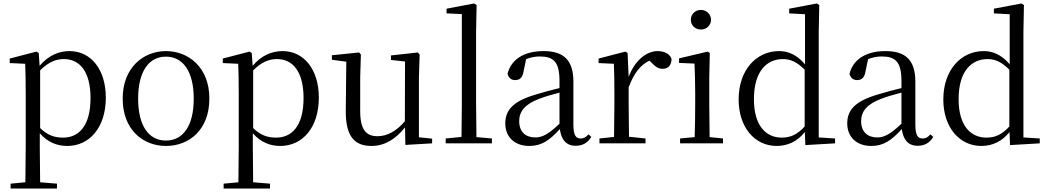

<svg xmlns="http://www.w3.org/2000/svg" viewBox="-20 -825 6030 1105"><path d="M367 15C496 15 589 -92 589 -263C589 -427 502 -531 380 -531C319 -531 258 -506 208 -446L203 -520L190 -528L36 -488V-462L125 -458C127 -408 128 -355 128 -287V27L126 224L41 232V260H308V232L211 224L209 27V-58C257 -3 313 15 367 15ZM211 -420C261 -470 304 -485 348 -485C439 -485 501 -413 501 -261C501 -95 430 -33 343 -33C294 -33 254 -46 211 -88Z M935 15C1068 15 1185 -77 1185 -258C1185 -438 1064 -531 935 -531C807 -531 686 -437 686 -258C686 -78 803 15 935 15ZM935 -16C836 -16 775 -101 775 -257C775 -413 836 -499 935 -499C1034 -499 1095 -413 1095 -257C1095 -101 1034 -16 935 -16Z M1593 15C1722 15 1815 -92 1815 -263C1815 -427 1728 -531 1606 -531C1545 -531 1484 -506 1434 -446L1429 -520L1416 -528L1262 -488V-462L1351 -458C1353 -408 1354 -355 1354 -287V27L1352 224L1267 232V260H1534V232L1437 224L1435 27V-58C1483 -3 1539 15 1593 15ZM1437 -420C1487 -470 1530 -485 1574 -485C1665 -485 1727 -413 1727 -261C1727 -95 1656 -33 1569 -33C1520 -33 1480 -46 1437 -88Z M2313 9 2467 0V-27L2391 -35V-380L2395 -511L2385 -523L2230 -506V-480L2311 -471L2310 -127C2264 -73 2210 -41 2153 -41C2088 -41 2053 -78 2053 -185V-380L2057 -511L2047 -523L1890 -507V-481L1973 -470L1970 -186C1969 -37 2023 15 2118 15C2197 15 2260 -28 2311 -92Z M2635 0H2811V-28L2722 -36L2720 -229V-641L2723 -796L2708 -805L2550 -775V-748L2638 -744V-229L2636 -37L2545 -28V0Z M3293 14C3332 14 3362 -2 3383 -37L3367 -52C3351 -34 3339 -28 3322 -28C3295 -28 3280 -45 3280 -108V-355C3280 -479 3224 -531 3108 -531C2995 -531 2921 -482 2901 -400C2907 -377 2922 -364 2945 -364C2970 -364 2987 -377 2993 -413L3008 -485C3035 -495 3060 -500 3086 -500C3165 -500 3200 -470 3200 -359V-318C3156 -308 3109 -295 3067 -282C2935 -244 2888 -193 2888 -115C2888 -32 2947 15 3026 15C3098 15 3143 -18 3202 -82C3210 -22 3238 14 3293 14ZM3200 -113C3137 -53 3101 -34 3061 -34C3005 -34 2968 -66 2968 -128C2968 -183 3001 -226 3085 -257C3119 -270 3159 -281 3200 -292Z M3513 0H3695V-28L3600 -38L3598 -229V-322C3628 -403 3665 -451 3718 -476L3727 -467C3750 -443 3767 -429 3793 -429C3828 -429 3844 -451 3845 -486C3835 -515 3803 -531 3765 -531C3698 -531 3631 -473 3598 -382L3592 -520L3579 -528L3425 -488V-462L3513 -458C3515 -408 3516 -358 3516 -289V-229L3514 -37L3430 -28V0Z M4014 -655C4045 -655 4072 -678 4072 -711C4072 -744 4045 -768 4014 -768C3982 -768 3956 -744 3956 -711C3956 -678 3982 -655 4014 -655ZM3977 0H4141V-28L4064 -36C4063 -92 4062 -175 4062 -229V-380L4065 -520L4053 -528L3888 -489V-463L3977 -459C3979 -409 3981 -356 3981 -289V-229C3981 -175 3980 -92 3978 -36L3894 -28V0Z M4615 10 4786 0V-28L4692 -34V-644L4695 -796L4681 -805L4522 -775V-748L4613 -743V-455C4567 -509 4517 -531 4464 -531C4334 -531 4231 -424 4231 -252C4231 -93 4323 15 4450 15C4513 15 4569 -11 4612 -65ZM4611 -97C4569 -51 4530 -33 4479 -33C4388 -33 4319 -102 4319 -254C4319 -418 4395 -485 4486 -485C4531 -485 4568 -467 4611 -424Z M5261 14C5300 14 5330 -2 5351 -37L5335 -52C5319 -34 5307 -28 5290 -28C5263 -28 5248 -45 5248 -108V-355C5248 -479 5192 -531 5076 -531C4963 -531 4889 -482 4869 -400C4875 -377 4890 -364 4913 -364C4938 -364 4955 -377 4961 -413L4976 -485C5003 -495 5028 -500 5054 -500C5133 -500 5168 -470 5168 -359V-318C5124 -308 5077 -295 5035 -282C4903 -244 4856 -193 4856 -115C4856 -32 4915 15 4994 15C5066 15 5111 -18 5170 -82C5178 -22 5206 14 5261 14ZM5168 -113C5105 -53 5069 -34 5029 -34C4973 -34 4936 -66 4936 -128C4936 -183 4969 -226 5053 -257C5087 -270 5127 -281 5168 -292Z M5793 10 5964 0V-28L5870 -34V-644L5873 -796L5859 -805L5700 -775V-748L5791 -743V-455C5745 -509 5695 -531 5642 -531C5512 -531 5409 -424 5409 -252C5409 -93 5501 15 5628 15C5691 15 5747 -11 5790 -65ZM5789 -97C5747 -51 5708 -33 5657 -33C5566 -33 5497 -102 5497 -254C5497 -418 5573 -485 5664 -485C5709 -485 5746 -467 5789 -424Z"/></svg>

Font: Noto Serif CJK TC
Style: Regular
Weight: 400
Designer: Ryoko NISHIZUKA 西塚涼子 (kana & ideographs); Frank Grießhammer (Latin, Greek & Cyrillic); Wenlong ZHANG 张文龙 (bopomofo); San
Foundry: Adobe
Version: Version 2.001;hotconv 1.1.0;makeotfexe 2.6.0